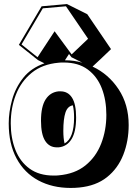

<svg xmlns="http://www.w3.org/2000/svg" viewBox="-20 -863 677 946"><path d="M73 -642 185 -832 310 -843 410 -793 527 -621Q527 -621 513.5 -608Q500 -595 482 -578Q464 -561 450 -548Q436 -535 436 -535Q515 -498 564.5 -423Q614 -348 614 -247Q614 -168 587.5 -100.5Q561 -33 507 10Q453 53 370 61Q360 62 349.5 62.5Q339 63 328 63Q238 63 169 26Q100 -11 61.5 -82.5Q23 -154 23 -255Q23 -311 39.5 -371Q56 -431 94.5 -479.5Q133 -528 199 -551L167 -567ZM191 -822 86 -644 165 -581 249 -709 333 -595 414 -672 305 -832ZM320 -597 300 -566Q346 -566 386 -554L332 -581ZM269 1Q349 -6 401 -48Q453 -90 478.5 -155.5Q504 -221 504 -297Q504 -370 481.5 -428Q459 -486 412.5 -520.5Q366 -555 294 -555Q288 -555 282 -555Q276 -555 269 -554Q189 -547 136.5 -504.5Q84 -462 58.5 -397Q33 -332 33 -255Q33 -183 56 -124.5Q79 -66 126 -32Q173 2 244 2Q250 2 256 2Q262 2 269 1ZM260 -137Q223 -137 202.5 -169Q182 -201 182 -268Q182 -338 205 -373.5Q228 -409 269 -413H278Q315 -413 335 -381.5Q355 -350 355 -284Q355 -214 332.5 -177.5Q310 -141 269 -137ZM298 -156Q345 -182 345 -284Q345 -319 339 -344Q313 -340 302.5 -308.5Q292 -277 292 -218Q292 -182 298 -156Z"/></svg>

Font: Rampart One
Style: Regular
Weight: 400
Designer: Fontworks Inc.
Foundry: Fontworks Inc.
Version: Version 1.100